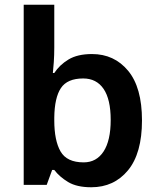

<svg xmlns="http://www.w3.org/2000/svg" viewBox="-20 -780 667 810"><path d="M209 -580Q209 -548 207 -518.5Q205 -489 203 -472H209Q231 -506 269 -529Q307 -552 368 -552Q462 -552 520.5 -481.5Q579 -411 579 -272Q579 -133 520 -61.5Q461 10 365 10Q304 10 267.5 -12Q231 -34 209 -63H200L177 0H80V-760H209ZM331 -449Q264 -449 237 -408.5Q210 -368 209 -284V-272Q209 -187 235.5 -141Q262 -95 333 -95Q387 -95 417 -141Q447 -187 447 -274Q447 -361 417 -405Q387 -449 331 -449Z"/></svg>

Font: Noto Sans NKo Unjoined SemiBold
Style: Regular
Weight: 600
Designer: Monotype Design Team
Foundry: Monotype Imaging Inc.
Version: Version 2.004